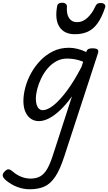

<svg xmlns="http://www.w3.org/2000/svg" viewBox="-136 -868 790 1403"><path d="M81 515Q35 515 -9 498.5Q-53 482 -91 451Q-113 433 -116 417Q-119 401 -100 383Q-84 367 -71 369.5Q-58 372 -41 387Q-16 409 17.5 423Q51 437 87 437Q129 437 158 420.5Q187 404 208.5 367Q230 330 250 268L390 -164Q346 -103 303.5 -63Q261 -23 222 -3Q183 17 148 17Q114 17 88.5 -1Q63 -19 49 -52Q35 -85 35 -130Q35 -176 49 -229Q63 -282 91 -333Q119 -384 159.5 -426Q200 -468 252 -493.5Q304 -519 368 -519Q397 -519 430 -511Q463 -503 494 -488L495 -491Q500 -505 510 -510Q520 -515 538 -515Q569 -515 577.5 -505.5Q586 -496 579 -476L335 271Q303 371 267.5 423.5Q232 476 187.5 495.5Q143 515 81 515ZM176 -63Q211 -63 256.5 -99.5Q302 -136 354 -206Q406 -276 459 -378L472 -417Q437 -431 408 -435.5Q379 -440 354 -440Q311 -440 275 -420Q239 -400 211.5 -367.5Q184 -335 165 -295.5Q146 -256 136 -217Q126 -178 126 -146Q126 -121 132 -102Q138 -83 149.5 -73Q161 -63 176 -63ZM411 -618Q334 -618 299 -670.5Q264 -723 281 -820Q283 -835 292.5 -841.5Q302 -848 318 -848Q335 -848 344.5 -840Q354 -832 353 -820Q349 -765 369 -735.5Q389 -706 426 -706Q470 -706 504.5 -739.5Q539 -773 558 -816Q566 -834 574.5 -840Q583 -846 598 -846Q618 -846 627.5 -837Q637 -828 632 -813Q608 -741 577.5 -698.5Q547 -656 506.5 -637Q466 -618 411 -618Z"/></svg>

Font: Playwrite CA
Style: Regular
Weight: 400
Designer: Veronika Burian, José Scaglione
Foundry: TypeTogether
Version: Version 1.002